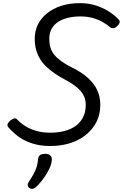

<svg xmlns="http://www.w3.org/2000/svg" viewBox="-20 -914 785 1227"><path d="M301 19Q252 19 211.5 9.5Q171 0 138.5 -16.5Q106 -33 80.5 -54.5Q55 -76 33 -101Q24 -112 29.5 -123Q35 -134 45 -143Q59 -154 70 -157Q81 -160 90 -150Q112 -127 142 -108Q172 -89 212 -77.5Q252 -66 301 -66Q350 -66 391 -76.5Q432 -87 462.5 -108.5Q493 -130 510.5 -164Q528 -198 528 -244Q528 -271 519 -293.5Q510 -316 493 -335Q476 -354 451 -371.5Q426 -389 392 -407Q360 -424 331.5 -443.5Q303 -463 279 -485Q255 -507 238 -534Q221 -561 211.5 -593.5Q202 -626 202 -667Q202 -716 222 -757Q242 -798 280.5 -829Q319 -860 372.5 -877Q426 -894 493 -894Q545 -894 591 -879.5Q637 -865 674 -841.5Q711 -818 736 -792Q747 -782 744.5 -770.5Q742 -759 729 -747Q718 -736 705.5 -734Q693 -732 684 -740Q663 -758 635.5 -773.5Q608 -789 573 -799Q538 -809 493 -809Q450 -809 413.5 -800Q377 -791 350.5 -773.5Q324 -756 309.5 -729.5Q295 -703 295 -667Q295 -637 302 -611.5Q309 -586 326 -565Q343 -544 371 -523.5Q399 -503 441 -482Q488 -459 522 -432.5Q556 -406 578 -376.5Q600 -347 610.5 -314Q621 -281 621 -244Q621 -184 597 -136Q573 -88 530 -53Q487 -18 429 0.5Q371 19 301 19ZM170 289Q158 281 157 270.5Q156 260 164 248Q182 221 194.5 198.5Q207 176 214 153Q221 130 224 100Q226 83 237.5 76Q249 69 268 69Q291 69 302 80Q313 91 311 110Q309 135 295.5 164Q282 193 262 221Q242 249 219 273Q206 286 194.5 291Q183 296 170 289Z"/></svg>

Font: Playwrite HR
Style: Regular
Weight: 400
Designer: Veronika Burian, José Scaglione
Foundry: TypeTogether
Version: Version 1.002